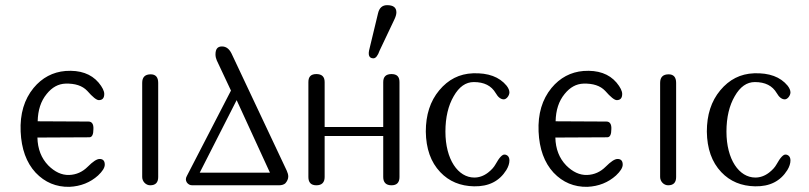

<svg xmlns="http://www.w3.org/2000/svg" viewBox="-20 -718 3136 744"><path d="M363 -330C377 -330 384 -338 384 -354C384 -365 377 -380 362 -398C333 -432 290 -447 234 -443C185 -439 143 -417 110 -377C74 -333 57 -277 60 -208C63 -141 82 -88 118 -49C154 -11 198 7 249 6C293 4 330 -11 360 -38C377 -54 386 -68 386 -80C386 -95 379 -102 366 -102C355 -102 340 -92 320 -72C300 -52 276 -41 248 -40C219 -39 192 -52 167 -77C140 -105 126 -141 125 -185L326 -186C337 -186 342 -197 342 -218C343 -237 336 -247 323 -247L126 -248C127 -291 138 -326 161 -354C182 -380 206 -393 234 -394C271 -395 299 -386 318 -366C339 -342 354 -330 363 -330Z M593 -397C593 -419 583 -430 564 -430C542 -430 531 -419 531 -397V-32C531 -15 545 0 562 0C583 0 593 -11 593 -32Z M877 -511C868 -529 856 -538 840 -538C823 -538 815 -528 815 -507C815 -499 817 -491 820 -484L875 -367L704 -36C699 -27 699 -19 704 -11C709 -4 716 0 725 0H1061C1072 0 1081 -3 1086 -8C1093 -16 1097 -25 1097 -34C1097 -41 1095 -48 1091 -57ZM754 -49 897 -330 1026 -49Z M1528 -400C1528 -421 1518 -431 1497 -431C1476 -431 1465 -421 1465 -400V-226H1238V-400C1238 -421 1227 -431 1206 -431C1185 -431 1175 -421 1175 -400V-32C1175 -11 1185 0 1206 0C1227 0 1238 -11 1238 -32V-191H1465V-32C1465 -11 1476 0 1497 0C1518 0 1528 -11 1528 -32ZM1507 -640C1513 -652 1516 -662 1516 -670C1516 -689 1504 -698 1480 -698C1462 -698 1450 -688 1445 -667L1412 -530C1405 -505 1410 -492 1427 -492C1436 -492 1444 -502 1451 -522Z M1932 -333C1943 -333 1954 -348 1954 -360C1954 -368 1950 -377 1943 -386C1915 -420 1872 -436 1813 -434C1760 -432 1717 -410 1682 -368C1647 -326 1630 -273 1630 -208C1631 -142 1649 -90 1686 -51C1720 -15 1764 3 1817 4C1874 5 1915 -16 1942 -59C1950 -72 1954 -85 1954 -96C1954 -109 1948 -117 1937 -119C1927 -121 1915 -108 1900 -81C1894 -70 1884 -59 1871 -49C1854 -36 1836 -30 1818 -30C1755 -30 1706 -100 1706 -208C1706 -263 1717 -309 1738 -345C1759 -382 1785 -400 1816 -400C1856 -400 1884 -386 1901 -357C1910 -341 1921 -333 1932 -333Z M2370 -330C2384 -330 2391 -338 2391 -354C2391 -365 2384 -380 2369 -398C2340 -432 2297 -447 2241 -443C2192 -439 2150 -417 2117 -377C2081 -333 2064 -277 2067 -208C2070 -141 2089 -88 2125 -49C2161 -11 2205 7 2256 6C2300 4 2337 -11 2367 -38C2384 -54 2393 -68 2393 -80C2393 -95 2386 -102 2373 -102C2362 -102 2347 -92 2327 -72C2307 -52 2283 -41 2255 -40C2226 -39 2199 -52 2174 -77C2147 -105 2133 -141 2132 -185L2333 -186C2344 -186 2349 -197 2349 -218C2350 -237 2343 -247 2330 -247L2133 -248C2134 -291 2145 -326 2168 -354C2189 -380 2213 -393 2241 -394C2278 -395 2306 -386 2325 -366C2346 -342 2361 -330 2370 -330Z M2600 -397C2600 -419 2590 -430 2571 -430C2549 -430 2538 -419 2538 -397V-32C2538 -15 2552 0 2569 0C2590 0 2600 -11 2600 -32Z M3021 -333C3032 -333 3043 -348 3043 -360C3043 -368 3039 -377 3032 -386C3004 -420 2961 -436 2902 -434C2849 -432 2806 -410 2771 -368C2736 -326 2719 -273 2719 -208C2720 -142 2738 -90 2775 -51C2809 -15 2853 3 2906 4C2963 5 3004 -16 3031 -59C3039 -72 3043 -85 3043 -96C3043 -109 3037 -117 3026 -119C3016 -121 3004 -108 2989 -81C2983 -70 2973 -59 2960 -49C2943 -36 2925 -30 2907 -30C2844 -30 2795 -100 2795 -208C2795 -263 2806 -309 2827 -345C2848 -382 2874 -400 2905 -400C2945 -400 2973 -386 2990 -357C2999 -341 3010 -333 3021 -333Z"/></svg>

Font: GFS Decker
Style: Normal
Weight: 400
Foundry: George D. Matthiopoulos
Version: Version 1.000